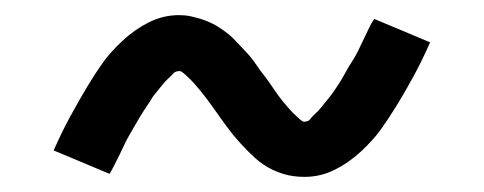

<svg xmlns="http://www.w3.org/2000/svg" viewBox="-20 -424 640 254"><path d="M383 -190Q375 -190 368 -191Q361 -192 354.5 -194Q348 -196 341.5 -199Q335 -202 329 -206Q323 -210 318 -214.5Q313 -219 308 -224Q303 -229 298 -234.5Q293 -240 288.5 -245.5Q284 -251 280 -256.5Q276 -262 272 -267.5Q268 -273 263.5 -279.5Q259 -286 254.5 -292Q250 -298 245.5 -303.5Q241 -309 237 -313.5Q233 -318 226.5 -324Q220 -330 218 -330Q212 -330 209.5 -327Q207 -324 203 -320.5Q199 -317 195 -312Q191 -307 189 -304.5Q187 -302 184.5 -299Q182 -296 180 -292.5Q178 -289 175.5 -285.5Q173 -282 170.5 -278Q168 -274 165.5 -270Q163 -266 160.5 -261.5Q158 -257 155 -252Q152 -247 149 -241.5Q146 -236 143.5 -230.5Q141 -225 138 -219Q135 -213 132 -207Q129 -201 125 -194L51 -225Q62 -250 73.5 -271Q85 -292 95.5 -309.5Q106 -327 116 -341Q126 -355 142 -370Q158 -385 177 -394.5Q196 -404 217 -404Q225 -404 232 -402.5Q239 -401 245.5 -399Q252 -397 258.5 -394Q265 -391 271 -387Q277 -383 282 -379Q287 -375 292 -369.5Q297 -364 302 -359Q307 -354 311.5 -348.5Q316 -343 320 -337Q324 -331 328 -326Q332 -321 336.5 -314.5Q341 -308 345.5 -301.5Q350 -295 354.5 -289.5Q359 -284 363 -279.5Q367 -275 373.5 -269Q380 -263 382 -263Q388 -263 390.5 -266.5Q393 -270 397 -273.5Q401 -277 405 -282Q409 -287 411 -289.5Q413 -292 415.5 -295Q418 -298 420 -301Q422 -304 424.5 -307.5Q427 -311 429.5 -315Q432 -319 434.5 -323.5Q437 -328 439.5 -332.5Q442 -337 445 -341.5Q448 -346 451 -351.5Q454 -357 456.5 -362.5Q459 -368 462 -374Q465 -380 468 -386.5Q471 -393 475 -399L549 -368Q538 -343 526.5 -322Q515 -301 504.5 -284Q494 -267 484 -253Q474 -239 458 -224Q442 -209 423 -199.5Q404 -190 383 -190Z"/></svg>

Font: Iosevka Mono
Style: Regular
Weight: 400
Designer: Belleve Invis
Foundry: Belleve Invis
Version: Version 11.1.1